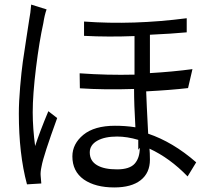

<svg xmlns="http://www.w3.org/2000/svg" viewBox="-20 -781 993 851"><path d="M118.2 -760.7C116.2 -735.4 113.3 -712.9 109.4 -693.4C108.4 -687.5 104.5 -662.1 97.7 -617.2C90.8 -572.3 85 -535.2 81.1 -506.8C77.1 -478.5 73.2 -441.4 69.3 -396.5C65.4 -351.6 63.5 -311.5 63.5 -277.3C63.5 -159.2 75.2 -54.7 99.6 36.1L163.1 32.2L160.2 -2C159.2 -11.7 160.2 -25.4 164.1 -43C169.9 -76.2 193.4 -147.5 233.4 -257.8L194.3 -288.1C168.9 -227.5 149.4 -175.8 135.7 -133.8C128.9 -184.6 125 -234.4 125 -283.2C125 -335.9 129.9 -401.4 139.6 -480.5C149.4 -559.6 160.2 -625 171.9 -677.7C175.8 -703.1 180.7 -723.6 186.5 -739.3ZM599.6 -126C599.6 -95.7 591.8 -72.3 577.1 -55.7C562.5 -39.1 536.1 -30.3 499 -30.3C460.9 -30.3 431.6 -36.1 410.2 -48.8C388.7 -61.5 377.9 -80.1 377.9 -105.5C377.9 -127 388.7 -144.5 411.1 -157.2C433.6 -169.9 462.9 -175.8 499 -175.8C528.3 -175.8 559.6 -170.9 592.8 -161.1C592.8 -149.4 592.8 -134.8 592.8 -117.2ZM833 -474.6C774.4 -466.8 711.9 -460.9 644.5 -457V-627C710.9 -629.9 765.6 -633.8 807.6 -637.7V-700.2C649.4 -679.7 498 -674.8 352.5 -685.5V-622.1C425.8 -618.2 500 -618.2 576.2 -621.1V-450.2C496.1 -448.2 415 -450.2 333 -456.1L334 -389.6C407.2 -384.8 487.3 -383.8 574.2 -386.7C574.2 -340.8 576.2 -284.2 580.1 -216.8C549.8 -221.7 519.5 -223.6 489.3 -223.6C428.7 -223.6 381.8 -210 349.6 -183.6C317.4 -157.2 300.8 -125 300.8 -87.9C300.8 -43.9 317.4 -9.8 351.6 14.6C385.7 38.1 430.7 49.8 486.3 49.8C537.1 49.8 576.2 39.1 603.5 17.6C630.9 -3.9 644.5 -34.2 644.5 -73.2C644.5 -93.8 643.6 -110.4 642.6 -122.1C702.1 -94.7 758.8 -53.7 811.5 1L849.6 -61.5C780.3 -122.1 709 -164.1 636.7 -188.5C631.8 -282.2 628.9 -344.7 627.9 -376C702.1 -379.9 763.7 -384.8 813.5 -390.6Z"/></svg>

Font: Gen Shin Gothic P Normal
Style: Regular
Weight: 300
Designer: [Source Han Sans]
Ryoko NISHIZUKA  (kana & ideographs); Paul D. Hunt (Latin, Greek & Cyrillic); Wenlong ZHANG  (bopomofo
Version: Version 1.002.20150607